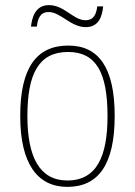

<svg xmlns="http://www.w3.org/2000/svg" viewBox="-20 -720 527 750"><path d="M315 -614C366 -614 379 -656 383 -695H360C356 -667 348 -641 314 -641C266 -641 232 -700 171 -700C118 -700 105 -652 101 -616H124C127 -644 135 -673 170 -673C217 -673 256 -614 315 -614ZM243 10C364 10 428 -77 428 -267C428 -455 366 -542 247 -542C121 -542 59 -453 59 -267C59 -78 128 10 243 10ZM243 -15C135 -15 87 -106 87 -267C87 -433 132 -517 246 -517C355 -517 400 -437 400 -267C400 -111 359 -15 243 -15Z"/></svg>

Font: Noto Serif Myanmar SemiCondensed Thin
Style: Regular
Weight: 100
Width: 4
Designer: Ben Mitchell and the Monotype Design Team
Foundry: Monotype Imaging Inc.
Version: Version 2.106